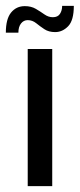

<svg xmlns="http://www.w3.org/2000/svg" viewBox="-47 -638 273 658"><path d="M48 -470H132V0H48ZM-27 -526Q-27 -573 -9 -595Q9 -617 38 -617Q60 -617 76 -607.5Q92 -598 105.5 -588.5Q119 -579 134 -579Q151 -579 158.5 -590.5Q166 -602 166 -618H206Q206 -568 186.5 -548Q167 -528 142 -528Q120 -528 105 -538Q90 -548 77 -558.5Q64 -569 48 -569Q34 -569 25 -557.5Q16 -546 16 -526Z"/></svg>

Font: Smooch Sans SemiBold
Style: Bold
Weight: 600
Designer: Robert E. Leuschke
Foundry: Robert E. Leuschke
Version: Version 1.010; ttfautohint (v1.8.3)